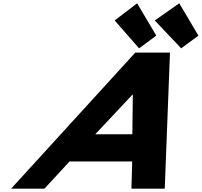

<svg xmlns="http://www.w3.org/2000/svg" viewBox="-20 -1144 1223 1164"><path d="M927.6 -928 823.2 -851 675.2 -1020 811.4 -1124ZM1182.9 -928 1078.5 -851 918.1 -1020 1066.8 -1124ZM782.4 -330H557.4L782.8 -570H785.2ZM1010.5 -825H800L47.2 0H249.2L401.5 -165H781.4L776.8 0H978.8Z"/></svg>

Font: Hussar
Style: BdSuprExtOblFive
Weight: 700
Foundry: Cannot Into Space Fonts
Version: Version 2.00